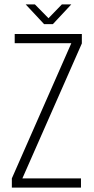

<svg xmlns="http://www.w3.org/2000/svg" viewBox="-20 -855 428 875"><path d="M139 -835 201 -772 262 -835H305L221 -745H181L97 -835ZM349 0H34V-42L305 -658H47V-700H353V-657L82 -42H349Z"/></svg>

Font: Bebas Neue Book
Style: Regular
Weight: 300
Designer: Ryoichi Tsunekawa
Foundry: Ryoichi Tsunekawa
Version: Version 1.003;PS 001.003;hotconv 1.0.88;makeotf.lib2.5.64775